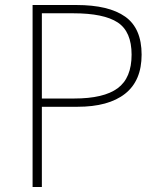

<svg xmlns="http://www.w3.org/2000/svg" viewBox="-20 -746 638 766"><path d="M110 0V-726H285Q414 -726 479.5 -679.5Q545 -633 545 -528Q545 -424 479 -372Q413 -320 289 -320H147V0ZM147 -353H276Q394 -353 449.5 -394Q505 -435 505 -528Q505 -620 449.5 -656.5Q394 -693 272 -693H147Z"/></svg>

Font: Noto Sans Korean Thin
Style: Regular
Weight: 250
Designer: Ryoko NISHIZUKA  (kana & ideographs); Paul D. Hunt (Latin, Greek & Cyrillic); Wenlong ZHANG  (bopomofo); Sandoll Communi
Foundry: Adobe Systems Incorporated
Version: Version 1.0001;PS 1;hotconv 1.0.78;makeotf.lib2.5.61930